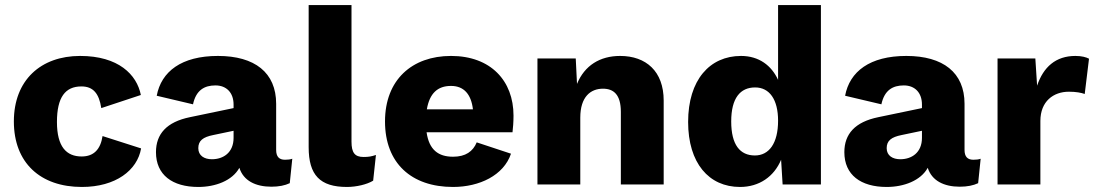

<svg xmlns="http://www.w3.org/2000/svg" viewBox="-20 -732 4348 762"><path d="M298 -510C142 -510 35 -414 35 -250C35 -86 140 10 305 10C439 10 525 -56 540 -143L387 -192C379 -140 353 -111 304 -111C244 -111 206 -149 206 -248C206 -346 239 -389 303 -389C350 -389 373 -361 382 -303L539 -355C523 -436 450 -510 298 -510Z M907 -317V-303L734 -267C641 -248 599 -200 599 -128C599 -38 664 10 767 10C835 10 902 -15 930 -66C946 -15 994 9 1057 9C1087 9 1111 4 1130 -5L1140 -102C1132 -99 1122 -98 1111 -98C1088 -98 1076 -110 1076 -137V-320C1076 -444 991 -510 845 -510C700 -510 620 -448 602 -352L746 -318C758 -374 791 -393 835 -393C879 -393 907 -364 907 -317ZM767 -144C767 -174 786 -188 826 -196L907 -213V-185C907 -126 866 -100 821 -100C791 -100 767 -114 767 -144Z M1375 -712H1205V-148C1205 -37 1250 10 1357 10C1394 10 1437 0 1461 -15L1472 -117C1454 -111 1443 -109 1423 -109C1388 -109 1375 -126 1375 -170Z M1778 10C1883 10 1979 -36 2008 -122L1872 -167C1857 -131 1828 -110 1778 -110C1720 -110 1683 -137 1673 -207H2014C2016 -223 2018 -248 2018 -273C2018 -411 1928 -510 1770 -510C1615 -510 1508 -415 1508 -250C1508 -85 1612 10 1778 10ZM1770 -391C1821 -391 1850 -358 1857 -298H1674C1685 -362 1717 -391 1770 -391Z M2113 0H2283V-265C2283 -348 2324 -380 2373 -380C2415 -380 2444 -357 2444 -288V0H2614V-333C2614 -449 2544 -510 2441 -510C2361 -510 2300 -472 2270 -399L2265 -500H2113Z M2917 10C2993 10 3052 -31 3080 -98L3086 0H3238V-712H3068V-415C3042 -472 2992 -510 2921 -510C2797 -510 2711 -415 2711 -248C2711 -85 2793 10 2917 10ZM2976 -115C2917 -115 2882 -157 2882 -250C2882 -343 2918 -385 2977 -385C3034 -385 3068 -337 3068 -253C3068 -163 3032 -115 2976 -115Z M3639 -317V-303L3466 -267C3373 -248 3331 -200 3331 -128C3331 -38 3396 10 3499 10C3567 10 3634 -15 3662 -66C3678 -15 3726 9 3789 9C3819 9 3843 4 3862 -5L3872 -102C3864 -99 3854 -98 3843 -98C3820 -98 3808 -110 3808 -137V-320C3808 -444 3723 -510 3577 -510C3432 -510 3352 -448 3334 -352L3478 -318C3490 -374 3523 -393 3567 -393C3611 -393 3639 -364 3639 -317ZM3499 -144C3499 -174 3518 -188 3558 -196L3639 -213V-185C3639 -126 3598 -100 3553 -100C3523 -100 3499 -114 3499 -144Z M3939 0H4109V-252C4109 -330 4161 -368 4222 -368C4251 -368 4271 -364 4285 -359L4302 -499C4291 -505 4273 -510 4248 -510C4170 -510 4121 -466 4096 -392L4089 -500H3939Z"/></svg>

Font: Work Sans
Style: Bold
Weight: 700
Designer: Wei Huang
Foundry: Wei Huang
Version: Version 2.012